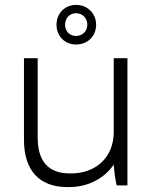

<svg xmlns="http://www.w3.org/2000/svg" viewBox="-20 -758 629 785"><path d="M291 -576C338 -576 373 -610 373 -657C373 -703 338 -738 291 -738C245 -738 211 -703 211 -657C211 -610 245 -576 291 -576ZM291 -611C265 -611 246 -630 246 -657C246 -684 265 -704 291 -704C317 -704 337 -684 337 -657C337 -630 317 -611 291 -611ZM257 7H261C340 7 406 -28 445 -85C447 -54 452 -21 457 0H501V-520H445V-218C445 -115 372 -49 271 -49H265C176 -49 134 -101 134 -196V-520H78V-187C78 -62 139 7 257 7Z"/></svg>

Font: Fixel Text Light
Style: Regular
Weight: 300
Width: 4
Designer: AlfaBravo + MacPaw
Foundry: Kyrylo Tkachov, Marchela Mozhyna, Serhii Makarenko, Maria Weinstein, Zakhar Kryvoshyya
Version: Version 1.211